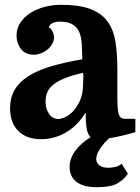

<svg xmlns="http://www.w3.org/2000/svg" viewBox="-20 -570 584 800"><path d="M22 -119Q22 -58 56.5 -24Q91 10 151 10Q207 10 256 -19Q305 -48 335 -99H337Q337 -66 339.5 -45Q342 -24 348 -11.5Q354 1 365 5.5Q376 10 393 10Q416 10 455.5 2.5Q495 -5 544 -19V-75H501Q481 -75 475 -93.5Q469 -112 469 -162V-281Q469 -348 460.5 -398.5Q452 -449 426.5 -482.5Q401 -516 355 -533Q309 -550 234 -550Q200 -550 167 -541.5Q134 -533 107.5 -516.5Q81 -500 65 -476Q49 -452 49 -422Q49 -390 67.5 -366Q86 -342 121 -342Q137 -342 152.5 -348.5Q168 -355 179.5 -365Q191 -375 198 -388Q205 -401 205 -413Q205 -417 204 -423Q203 -429 200.5 -435.5Q198 -442 194 -447.5Q190 -453 183 -456Q187 -469 200 -474.5Q213 -480 228 -480Q265 -480 284.5 -467Q304 -454 312 -432Q320 -410 321 -381.5Q322 -353 323 -323Q247 -310 190.5 -293Q134 -276 96.5 -251.5Q59 -227 40.5 -194.5Q22 -162 22 -119ZM224 -74Q217 -74 207.5 -77Q198 -80 190 -88.5Q182 -97 176 -111Q170 -125 170 -148Q170 -171 178.5 -188.5Q187 -206 205.5 -220Q224 -234 254 -245.5Q284 -257 326 -267Q328 -255 327 -242Q326 -229 326 -220Q326 -179 313.5 -151.5Q301 -124 284.5 -106.5Q268 -89 250.5 -81.5Q233 -74 224 -74ZM384 210Q441 210 468.5 194.5Q496 179 513 154L487 112Q476 122 460.5 125.5Q445 129 431 129Q408 129 394.5 119Q381 109 381 93Q381 78 390.5 60.5Q400 43 413.5 27.5Q427 12 441 0.5Q455 -11 463 -14H382Q270 50 270 125Q270 144 276.5 159.5Q283 175 297 186.5Q311 198 332.5 204Q354 210 384 210Z"/></svg>

Font: GradeGX
Style: Regular
Weight: 100
Width: 1
Designer: Adam Twardoch
Foundry: Adam Twardoch
Version: Version 2.002; DEVELOPMENT